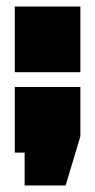

<svg xmlns="http://www.w3.org/2000/svg" viewBox="-20 -465 290 585"><path d="M25 0H55V100H180L225 -50V-200H25ZM25 -245H225V-445H25Z"/></svg>

Font: Millimetre
Style: Extrablack
Weight: 900
Designer: Jérémy Landes
Version: Version 1.0